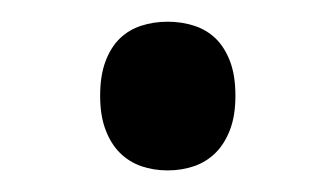

<svg xmlns="http://www.w3.org/2000/svg" viewBox="-20 -142 308 176"><path d="M71.8 -54.2Q71.8 -72.8 76.7 -85.7Q81.5 -98.6 89.8 -106.7Q98.1 -114.7 109.4 -118.4Q120.6 -122.1 133.8 -122.1Q146.5 -122.1 158 -118.4Q169.4 -114.7 177.7 -106.7Q186 -98.6 190.9 -85.7Q195.8 -72.8 195.8 -54.2Q195.8 -36.1 190.9 -23.2Q186 -10.3 177.7 -2Q169.4 6.3 158 10.3Q146.5 14.2 133.8 14.2Q120.6 14.2 109.4 10.3Q98.1 6.3 89.8 -2Q81.5 -10.3 76.7 -23.2Q71.8 -36.1 71.8 -54.2Z"/></svg>

Font: Noto Sans Lao UI
Style: Regular
Weight: 400
Designer: Danh Hong
Foundry: Danh Hong
Version: Version 1.03 uh